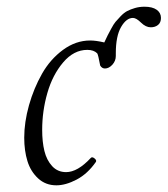

<svg xmlns="http://www.w3.org/2000/svg" viewBox="-20 -536 497 569"><path d="M147 13.2Q115.2 13.2 93 -7.3Q70.8 -27.8 61.3 -58.6Q51.8 -89.4 51.8 -127.9Q51.8 -173.8 65.9 -224.1Q80.1 -274.4 104.5 -317.4Q128.9 -360.4 166.7 -388.2Q204.6 -416 247.1 -416Q264.6 -416 289.1 -410.2Q296.4 -425.8 298.8 -430.7Q301.3 -435.5 309.1 -450.2Q316.9 -464.8 322.3 -471.2Q327.6 -477.5 337.6 -488Q347.7 -498.5 357.2 -503.4Q366.7 -508.3 379.9 -512.2Q393.1 -516.1 408.2 -516.1Q431.6 -516.1 444.3 -507.1Q457 -498 457 -482.9Q457 -469.2 448.5 -462.2Q439.9 -455.1 426.8 -455.1Q412.1 -455.1 397.9 -469Q383.8 -482.9 374 -482.9Q354.5 -482.9 338.9 -456.1Q323.2 -429.2 323.2 -377.9V-370.1Q323.2 -355.5 313 -344.2Q302.7 -333 291 -333Q282.2 -333 276.9 -341.8Q271 -374 268.1 -377.9Q257.8 -388.2 238.8 -388.2Q198.7 -388.2 167.2 -351.1Q135.7 -314 120.4 -260.5Q105 -207 105 -150.9Q105 -115.7 111.6 -88.6Q118.2 -61.5 134.5 -43.7Q150.9 -25.9 175.8 -25.9Q210 -25.9 249 -67.9Q252.9 -72.3 260 -66.7Q267.1 -61 264.2 -56.2Q239.7 -21 207.3 -3.9Q174.8 13.2 147 13.2Z"/></svg>

Font: Junicode SmCond Light
Style: Italic
Weight: 300
Width: 4
Italic angle: -11°
Designer: Peter S. Baker
Version: Version 2.206